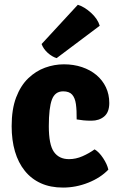

<svg xmlns="http://www.w3.org/2000/svg" viewBox="-20 -790 514 824"><path d="M309 -277.5Q309.5 -316.5 305.8 -343.2Q302 -370 289.5 -384Q277 -398 251 -398Q216 -398 202.8 -362.5Q189.5 -327 189.5 -248.5Q189.5 -169 211.5 -138Q233.5 -107 276 -107Q305.5 -107 334 -119.5Q362.5 -132 386 -149Q405 -138 422.5 -111.5Q440 -85 445 -62Q411.5 -27 358.8 -6Q306 15 250.5 15Q196.5 15 155.5 -3.5Q114.5 -22 86.5 -56.8Q58.5 -91.5 44.2 -140Q30 -188.5 30 -248.5Q30 -321 49.2 -371.8Q68.5 -422.5 101 -453.8Q133.5 -485 173.2 -499.5Q213 -514 254 -514Q296 -514 331.8 -502Q367.5 -490 393.8 -468Q420 -446 434.5 -415.5Q449 -385 449 -348Q449 -308.5 427.2 -290.2Q405.5 -272 372.5 -272Q352.5 -272 338 -273.5Q323.5 -275 309 -277.5ZM314 -769.5Q342 -761 370.5 -735.2Q399 -709.5 408 -679.5L223 -540.5Q203.5 -546.5 185 -563Q166.5 -579.5 158.5 -601Z"/></svg>

Font: Signika
Style: Bold
Weight: 700
Designer: Anna Giedry
Foundry: Anna Giedry
Version: Version 2.001